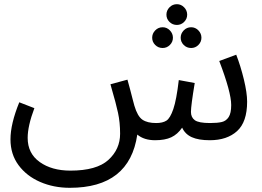

<svg xmlns="http://www.w3.org/2000/svg" viewBox="-20 -664 1249 916"><path d="M1159 -179Q1159 -82 1111 -38.5Q1063 5 981 5Q927 5 895 -9.5Q863 -24 849 -55Q827 -23 797 -9Q767 5 720 5Q667 5 635 -22Q598 232 313 232Q236 232 171.5 204Q107 176 68.5 124Q30 72 30 1Q30 -73 72 -176L144 -148Q112 -63 112 -6Q112 68 169.5 109Q227 150 316 150Q441 150 497 99Q553 48 553 -26Q553 -80 543 -126Q533 -172 513 -240L507 -262L588 -284Q601 -238 613 -190L621 -160Q636 -109 659.5 -93Q683 -77 725 -77Q756 -77 774 -88.5Q792 -100 807 -144Q822 -188 833 -282L909 -268Q891 -160 891 -130Q891 -104 909.5 -90.5Q928 -77 982 -77Q1018 -77 1038.5 -82Q1059 -87 1071 -105.5Q1083 -124 1083 -163Q1083 -224 1026 -373L1107 -403Q1128 -349 1143.5 -285Q1159 -221 1159 -179ZM774 -594Q774 -614 788.5 -629Q803 -644 824 -644Q844 -644 858.5 -629Q873 -614 873 -594Q873 -574 858.5 -559.5Q844 -545 824 -545Q803 -545 788.5 -559.5Q774 -574 774 -594ZM706 -484Q706 -504 720.5 -519Q735 -534 756 -534Q776 -534 790.5 -519Q805 -504 805 -484Q805 -464 790.5 -449.5Q776 -435 756 -435Q735 -435 720.5 -449.5Q706 -464 706 -484ZM842 -484Q842 -504 856.5 -519Q871 -534 892 -534Q912 -534 926.5 -519Q941 -504 941 -484Q941 -464 926.5 -449.5Q912 -435 892 -435Q871 -435 856.5 -449.5Q842 -464 842 -484Z"/></svg>

Font: Noto Sans Arabic
Style: Regular
Weight: 400
Designer: Nadine Chahine
Foundry: Monotype Imaging Inc.
Version: Version 1.001